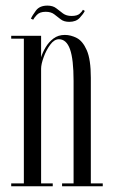

<svg xmlns="http://www.w3.org/2000/svg" viewBox="-20 -648 408 668"><path d="M19 0V-10H63V-513.5H19V-523.5H123V-448.5Q128 -465.5 138.8 -483.5Q149.5 -501.5 166 -514Q182.5 -526.5 205.5 -526.5Q226.5 -526.5 247.2 -515.8Q268 -505 282 -473Q296 -441 296 -377.5V-10H337.5V0H196V-10H236V-366.5Q236 -442 223.5 -476.8Q211 -511.5 185 -511.5Q168.5 -511.5 154.5 -492.2Q140.5 -473 131.8 -448.8Q123 -424.5 123 -409V-10H163.5V0ZM221 -572Q202.5 -572 191.2 -580.8Q180 -589.5 168.8 -598.2Q157.5 -607 139 -607Q118 -607 107.8 -595.8Q97.5 -584.5 95.5 -579.5L87.5 -583Q92.5 -594.5 105.2 -611.5Q118 -628.5 145 -628.5Q164 -628.5 175.8 -619.2Q187.5 -610 199.2 -601.2Q211 -592.5 229 -592.5Q249 -592.5 257.8 -600.8Q266.5 -609 268.5 -614L275 -610Q270 -599.5 257.2 -585.8Q244.5 -572 221 -572Z"/></svg>

Font: Imbue 100pt Light
Style: Regular
Weight: 300
Designer: Tyler Finck
Foundry: Etcetera Type Company
Version: Version 1.102; ttfautohint (v1.8.3)